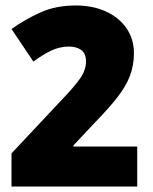

<svg xmlns="http://www.w3.org/2000/svg" viewBox="-20 -774 559 701"><path d="M481 -93H22V-214L204 -408Q253 -459 273.5 -489Q294 -519 294 -550Q294 -579 276.5 -591.5Q259 -604 232 -604Q198 -604 166.5 -589Q135 -574 102 -549L22 -668Q71 -703 127.5 -728.5Q184 -754 256 -754Q319 -754 367 -732Q415 -710 442 -670.5Q469 -631 469 -580Q469 -536 454.5 -497.5Q440 -459 408 -418Q376 -377 325 -325L248 -243V-239H481Z"/></svg>

Font: Noto Sans Telugu UI Condensed Black
Style: Regular
Weight: 900
Width: 3
Designer: Jelle Bosma - Monotype Design Team
Foundry: Monotype Imaging Inc.
Version: Version 2.005; ttfautohint (v1.8.4.7-5d5b)